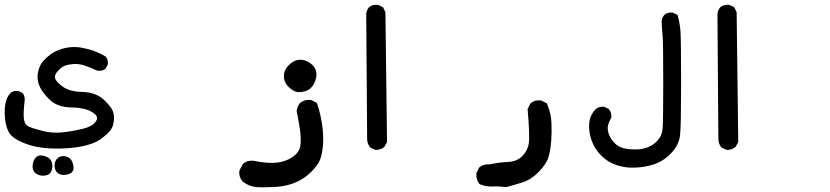

<svg xmlns="http://www.w3.org/2000/svg" viewBox="-25 -461 3545 820"><path d="M154.8 289.1Q146 288.6 138.2 285.4Q130.4 282.2 124.5 276.9Q111.8 264.2 114.7 241.7Q117.7 220.7 129.9 210Q143.1 197.8 167.5 206.1Q191.9 213.9 196.8 234.4Q201.7 252.9 193.8 270.5Q189.5 281.2 179 285.6Q168.5 290 154.8 289.1ZM246.1 286.1Q230.5 286.1 219.2 275.9Q208 265.1 208 245.1Q208 224.6 223.1 212.9Q238.3 201.2 259.5 208Q280.8 214.8 287.1 240.2Q294.4 267.1 278.3 277.8Q265.6 286.1 246.1 286.1ZM111.8 161.6Q38.1 140.1 16.6 109.4Q-3.9 79.1 -4.9 21Q-5.9 -38.1 20.5 -64.5L21 -65.4L22 -65.9Q36.1 -74.7 53.2 -72.3L54.7 -71.8L56.2 -71.3L69.8 -64.5L72.3 -63L73.7 -61Q82.5 -46.9 80.1 -29.8Q73.2 28.8 78.1 52.2Q80.1 63 85 69.3Q89.8 75.7 97.7 79.6Q117.7 88.4 158.2 98.6Q198.2 108.4 238.8 104.5Q280.8 100.6 329.1 88.9Q374 77.6 386.2 54.7Q389.6 48.3 389.6 42.7Q389.6 37.1 385 31.2Q380.4 25.4 370.6 19Q339.4 -1 282.2 -2Q217.3 -2.9 184.1 -38.1Q177.7 -44.9 172.1 -51Q166.5 -57.1 161.9 -63.2Q157.2 -69.3 153.6 -75Q149.9 -80.6 147 -86.2Q144 -91.8 142.1 -97.2Q132.3 -123 136.7 -148.9Q138.2 -157.7 140.4 -165Q142.6 -172.4 145.8 -179.2Q148.9 -186 153.3 -191.9Q159.2 -200.2 167.7 -208.7Q176.3 -217.3 188 -226.6Q199.7 -235.8 214.6 -242.9Q229.5 -250 247.1 -254.4Q282.7 -263.7 317.9 -258.3Q352.1 -252.4 377.4 -243.2Q390.1 -238.3 401.9 -232.7Q413.6 -227.1 424.8 -220.2L426.3 -219.2L427.7 -217.8Q432.6 -211.4 434.6 -203.4Q436.5 -195.3 435.5 -186L435.1 -184.1L434.1 -182.6L426.3 -168.9L425.3 -167L423.3 -165.5Q409.7 -156.7 391.1 -159.2L389.6 -159.7L388.2 -160.2Q362.8 -172.4 335.9 -181.2Q310.5 -189.5 288.6 -187.5Q276.9 -186.5 267.6 -184.8Q258.3 -183.1 251.5 -180.2Q245.1 -177.7 237.5 -172.1Q230 -166.5 221.7 -157.2Q207 -141.6 210.4 -127Q211.9 -120.1 220.2 -110.6Q228.5 -101.1 243.7 -90.3Q274.4 -69.3 325.7 -68.4Q383.8 -67.4 418.9 -34.7Q430.2 -23.9 438.2 -14.6Q446.3 -5.4 451.7 3.4Q457 12.2 459 20.5Q465.3 43 458.5 70.3Q455.1 85.9 442.1 100.8Q429.2 115.7 407.2 131.8Q362.8 163.6 271 171.4Q179.7 178.7 111.8 161.6Z M1134.3 337.9Q1101.6 339.8 1073.2 338.4Q1057.6 337.4 1042.5 331.8Q1027.3 326.2 1012.7 315.4L1011.7 314.9L1011.2 314Q994.6 295.4 997.1 269.5V267.6L998 266.1L1011.7 240.7L1012.7 238.8L1014.2 237.8Q1030.8 223.1 1056.6 225.6H1057.1H1057.6Q1118.7 238.3 1158.7 233.4Q1171.4 231.9 1183.3 228.5Q1195.3 225.1 1206.1 220Q1216.8 214.8 1226.6 208Q1254.4 188 1257.8 161.1Q1259.8 147 1259.3 129.4Q1258.8 111.8 1255.9 91.8Q1252.9 71.3 1249.5 52Q1246.1 32.7 1242.2 14.6V13.2V11.7Q1244.6 -6.8 1256.3 -21L1256.8 -22L1257.8 -22.5Q1276.4 -36.6 1301.8 -34.2H1303.7L1305.2 -33.2L1324.7 -23.4L1328.1 -21.5L1329.6 -17.6Q1343.8 23.9 1350.6 70.8Q1357.4 117.7 1354.5 156.7Q1351.6 195.3 1342.3 220.2Q1332.5 245.6 1300.8 276.4Q1269 307.1 1225.6 322.8Q1182.6 337.9 1134.3 337.9ZM1247.1 -67.4Q1228 -69.8 1207.5 -89.8Q1186.5 -110.4 1187.5 -138.2Q1188.5 -165.5 1212.9 -187Q1236.8 -208.5 1264.2 -205.6Q1290.5 -202.6 1310.5 -182.1Q1331.1 -160.2 1325.2 -129.4Q1319.3 -100.6 1301.3 -84Q1283.2 -67.4 1248 -67.4H1247.6Z M1574.7 177.7 1558.1 169.9 1556.2 168.9 1554.7 167Q1548.8 159.7 1545.9 150.6Q1543 141.6 1543 131.8L1539.1 -400.4V-400.9V-401.4Q1539.6 -404.8 1540.3 -408.7Q1541 -412.6 1542.5 -416Q1543.9 -419.4 1545.7 -422.6Q1547.4 -425.8 1549.8 -428.7L1550.8 -429.7L1551.3 -430.2Q1558.6 -436.5 1568.1 -439Q1577.6 -441.4 1587.9 -440.4H1589.8L1591.3 -439.5L1607.9 -431.6L1610.8 -430.2L1612.3 -427.2L1620.1 -410.6L1621.1 -408.7V-406.2L1627.9 143.6V146L1626.5 148.4L1617.7 164.1L1617.2 165.5L1616.2 166.5Q1608.4 173.3 1598.6 176.5Q1588.9 179.7 1578.1 178.7H1576.2Z M2135.7 337.9Q2102.1 334 2078.1 335.4Q2051.3 336.9 2025.4 326.2L2022.9 325.2L2021.5 323.2Q2007.3 304.7 2009.8 279.3V277.3L2010.7 275.9L2020.5 256.3L2021.5 254.4L2022.9 253.4Q2039.1 239.3 2064 241.2Q2085 236.8 2105.5 234.1Q2126 231.4 2146.5 230.5Q2159.2 230 2169.7 226.8Q2180.2 223.6 2189.2 218.3Q2198.2 212.9 2206.1 205.1Q2217.8 192.9 2224.6 179.4Q2231.4 166 2233.4 151.4Q2238.3 119.6 2228.5 7.8V4.9L2229.5 2.4L2239.3 -17.1L2240.2 -19L2241.7 -20Q2258.3 -34.7 2284.2 -32.2H2286.1L2287.6 -31.2L2307.1 -21.5L2310.1 -20L2311.5 -16.6Q2319.8 2 2324.5 21.7Q2329.1 41.5 2330.1 63Q2332 104.5 2329.1 141.1Q2326.2 177.2 2318.8 205.6Q2311.5 235.4 2278.6 270.3Q2245.6 305.2 2206.5 317.9Q2169.9 329.6 2139.2 337.4L2137.2 337.9Z M2662.1 254.9Q2628.4 252 2599.1 240.7Q2588.9 236.8 2579.1 231.2Q2569.3 225.6 2560.3 218.8Q2551.3 211.9 2542.5 203.1Q2516.1 177.2 2502.7 141.6Q2489.3 106 2491.2 69.8Q2493.2 32.2 2517.6 6.8V6.3Q2532.7 -7.3 2554.7 -4.9H2556.2L2557.6 -3.9L2572.3 2.9L2574.7 3.9L2575.7 5.4Q2586.9 19 2585.9 39.6V42L2584.5 43.9Q2567.9 72.3 2570.8 93.8Q2573.7 116.2 2588.4 136.2Q2593.3 143.1 2598.4 148.4Q2603.5 153.8 2608.4 157.7Q2613.3 161.6 2618.2 164.1Q2623.5 167 2628.9 168.9Q2634.3 170.9 2640.1 172.4Q2646 173.8 2652.3 174.8Q2671.4 177.7 2695.8 177.2Q2703.1 177.2 2710.9 176Q2718.8 174.8 2726.6 172.9Q2734.4 170.9 2742.7 167.5Q2765.6 158.7 2784.2 138.2Q2802.2 118.2 2804.7 90.8Q2807.6 61 2807.6 -111.3Q2807.6 -283.7 2804.7 -311.5Q2804.2 -317.4 2803.7 -323Q2803.2 -328.6 2802.7 -334.5Q2802.2 -340.3 2802 -346.2Q2801.8 -352.1 2801.3 -357.9Q2800.8 -363.8 2800.8 -369.6V-370.1V-371.1Q2802.2 -385.7 2812 -397L2812.5 -397.5L2813 -397.9Q2819.3 -403.8 2828.1 -406Q2836.9 -408.2 2846.7 -407.2L2848.6 -406.7L2849.6 -406.2L2864.3 -399.4L2868.7 -397.5L2869.6 -393.1Q2878.9 -360.8 2881.3 -325.2Q2883.8 -290.5 2883.8 -106.9Q2883.8 -14.6 2882.8 40.8Q2881.8 96.2 2879.4 116.7Q2874.5 159.7 2839.4 195.3Q2805.2 230.5 2758.8 243.7Q2712.9 256.8 2662.6 254.9Z M3074.7 177.7 3058.1 169.9 3056.2 168.9 3054.7 167Q3048.8 159.7 3045.9 150.6Q3043 141.6 3043 131.8L3039.1 -400.4V-400.9V-401.4Q3039.6 -404.8 3040.3 -408.7Q3041 -412.6 3042.5 -416Q3043.9 -419.4 3045.7 -422.6Q3047.4 -425.8 3049.8 -428.7L3050.8 -429.7L3051.3 -430.2Q3058.6 -436.5 3068.1 -439Q3077.6 -441.4 3087.9 -440.4H3089.8L3091.3 -439.5L3107.9 -431.6L3110.8 -430.2L3112.3 -427.2L3120.1 -410.6L3121.1 -408.7V-406.2L3127.9 143.6V146L3126.5 148.4L3117.7 164.1L3117.2 165.5L3116.2 166.5Q3108.4 173.3 3098.6 176.5Q3088.9 179.7 3078.1 178.7H3076.2Z"/></svg>

Font: NaikaiFont
Style: Bold
Weight: 700
Version: Version 1.89